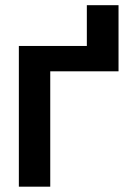

<svg xmlns="http://www.w3.org/2000/svg" viewBox="-20 -701 519 721"><path d="M425.1 -681.5V-433.2H168.7V0H50.8V-528.4H306.1V-681.5Z"/></svg>

Font: Interface Medium
Style: Regular
Weight: 500
Designer: Rasmus Andersson
Foundry: rsms
Version: Version 1.8